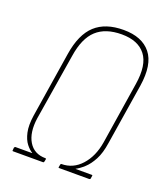

<svg xmlns="http://www.w3.org/2000/svg" viewBox="-125 -751 728 838"><g transform="rotate(20 239.5 -331.5)"><path d="M33 0Q29 0 30 -4L31 -16Q33 -21 37 -21H113L114 -22Q100 -30 85.5 -48.5Q71 -67 64 -98.5Q57 -130 64 -177L112 -481Q127 -576 174.5 -619.5Q222 -663 306 -663Q392 -663 432.5 -612.5Q473 -562 457 -459L412 -176Q405 -128 388.5 -97Q372 -66 352 -48Q332 -30 316 -22V-21H391Q395 -21 394 -17L392 -4Q391 0 386 0H248Q246 0 244.5 -0.5Q243 -1 244 -4L246 -15Q247 -20 250 -20Q304 -20 342 -62Q380 -104 391 -172L436 -459Q451 -552 416 -597Q381 -642 305 -642Q230 -642 188 -603.5Q146 -565 133 -480L83 -172Q73 -103 98 -61.5Q123 -20 176 -20Q180 -20 179 -15L177 -5Q176 0 172 0Z"/></g></svg>

Font: Sofia Sans Condensed Thin
Style: Italic
Weight: 250
Italic angle: -9°
Version: Version 4.100